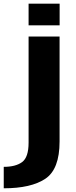

<svg xmlns="http://www.w3.org/2000/svg" viewBox="-86 -791 410 1041"><path d="M-65.7 229.9Q82.6 229.9 159.8 178.2Q237 126.6 237 -24.1V-593H69V-17.5Q69 61.7 34 87.7Q-1.1 113.6 -65.7 113.6ZM69 -771V-653.7H237.3V-771Z"/></svg>

Font: Anybody Thin
Style: Regular
Weight: 100
Designer: Tyler Finck
Foundry: Etcetera Type Company
Version: Version 1.114;gftools[0.9.25]